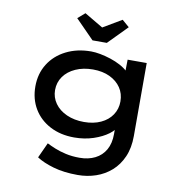

<svg xmlns="http://www.w3.org/2000/svg" viewBox="-102 -862 1145 1189"><g transform="rotate(10 470.0 -267.5)"><path d="M465 230Q378 230 312 211Q246 192 205 165L249 69Q270 80 300.5 92.5Q331 105 370.5 114Q410 123 458 123Q513 123 555 102Q597 81 620 40.5Q643 0 643 -59V-124L661 -117Q654 -88 616.5 -60Q579 -32 523.5 -13.5Q468 5 403 5Q317 5 251 -29.5Q185 -64 148.5 -125Q112 -186 112 -265Q112 -345 150.5 -406.5Q189 -468 258 -503Q327 -538 416 -538Q441 -538 473 -532Q505 -526 539 -515Q573 -504 602.5 -488Q632 -472 650.5 -453.5Q669 -435 670 -413L644 -405L646 -527H766V-68Q766 7 741.5 63Q717 119 675 156Q633 193 579 211.5Q525 230 465 230ZM446 -100Q506 -100 551.5 -121Q597 -142 622 -179.5Q647 -217 647 -264Q647 -313 622 -350Q597 -387 552 -408.5Q507 -430 446 -430Q385 -430 337 -408.5Q289 -387 262.5 -349.5Q236 -312 236 -264Q236 -218 262.5 -180.5Q289 -143 337 -121.5Q385 -100 446 -100ZM411 -607 294 -726 339 -765 471 -687H441L573 -765L618 -726L501 -607Z"/></g></svg>

Font: Lexend Tera Medium
Style: Regular
Weight: 500
Designer: Bonnie Shaver-Troup, Thomas Jockin
Foundry: Lexend
Version: Version 1.007